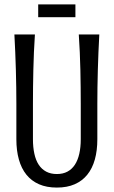

<svg xmlns="http://www.w3.org/2000/svg" viewBox="-20 -825 509 859"><path d="M234.4 -46.4Q261.7 -46.4 281.7 -57.1Q301.8 -67.9 314.9 -87.9Q328.1 -107.9 334.7 -137Q341.3 -166 341.3 -202.1V-359.9Q341.3 -434.1 339.6 -512.5Q337.9 -590.8 332.5 -670.9H424.3Q419.9 -590.3 417.7 -511.7Q415.5 -433.1 415.5 -359.9V-202.1Q415.5 -151.4 404.3 -111.3Q393.1 -71.3 370.6 -43.5Q348.1 -15.6 314.2 -0.7Q280.3 14.2 234.4 14.2Q188.5 14.2 154.5 -0.7Q120.6 -15.6 98.1 -43.5Q75.7 -71.3 64.5 -111.3Q53.2 -151.4 53.2 -202.1V-359.9Q53.2 -433.1 51 -511.7Q48.8 -590.3 44.4 -670.9H136.2Q130.9 -590.8 129.2 -512.5Q127.4 -434.1 127.4 -359.9V-202.1Q127.4 -166 133.8 -137Q140.1 -107.9 153.3 -87.9Q166.5 -67.9 186.8 -57.1Q207 -46.4 234.4 -46.4ZM150.9 -748V-805.2H317.4V-748Z"/></svg>

Font: Crushed
Style: Regular
Weight: 400
Width: 3
Designer: Astigmatic (AOETI)
Foundry: Astigmatic (AOETI)
Version: Version 001.000